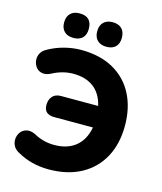

<svg xmlns="http://www.w3.org/2000/svg" viewBox="-133 -1018 953 1127"><g transform="rotate(15 343.0 -455.0)"><path d="M411 -772Q376 -772 356 -791.5Q336 -811 336 -846Q336 -882 356 -901.5Q376 -921 411 -921Q447 -921 466.5 -901.5Q486 -882 486 -846Q486 -811 467 -791.5Q448 -772 411 -772ZM210 -772Q175 -772 155 -791.5Q135 -811 135 -846Q135 -882 155 -901.5Q175 -921 210 -921Q285 -921 285 -846Q285 -811 266 -791.5Q247 -772 210 -772ZM269 11Q165 11 80 -37Q54 -50 43.5 -71Q33 -92 35.5 -114.5Q38 -137 51 -154Q64 -171 86.5 -176.5Q109 -182 137 -170Q196 -136 264 -136Q344 -136 394 -176.5Q444 -217 458 -294H229Q196 -293 178 -306.5Q160 -320 160 -352Q160 -383 177.5 -403.5Q195 -424 229 -424H455Q438 -497 389.5 -533Q341 -569 266 -569Q233 -569 200 -560Q167 -551 138 -535Q109 -521 86.5 -525.5Q64 -530 50.5 -547Q37 -564 34 -586.5Q31 -609 41.5 -630Q52 -651 77 -664Q121 -689 172.5 -702.5Q224 -716 275 -716Q389 -716 470 -671Q551 -626 594 -544Q637 -462 637 -352Q637 -242 593 -160.5Q549 -79 466.5 -34Q384 11 269 11Z"/></g></svg>

Font: Chiron GoRound TC EB
Style: Regular
Weight: 700
Designer: Ryoko NISHIZUKA 西塚涼子 (kana, bopomofo & ideographs); Paul D. Hunt (Latin, Greek & Cyrillic); Sandoll Communications 산돌커뮤니
Foundry: Adobe
Version: Version 1.000;hotconv 1.1.1;makeotfexe 2.6.0